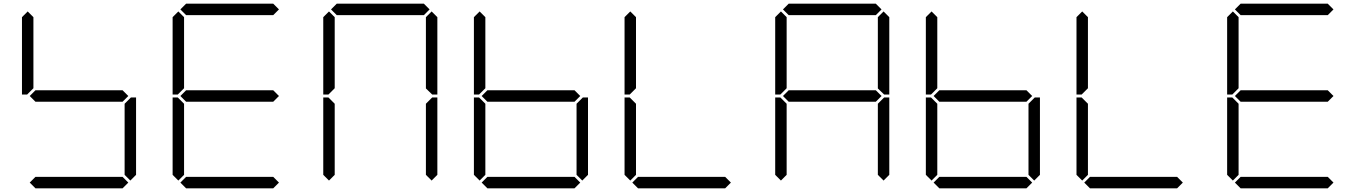

<svg xmlns="http://www.w3.org/2000/svg" viewBox="-20 -1020 7384 1040"><path d="M130 -511 127 -508H99V-927L130 -958L161 -927V-542ZM644 -531 675 -500 644 -469H172L141 -500L172 -531ZM686 -489 689 -492H717V-73L686 -42L655 -73V-458ZM675 -31 644 0H172L141 -31L172 -62H644Z M946 -511 943 -508H915V-927L946 -958L977 -927V-542ZM957 -969 988 -1000H1460L1491 -969L1460 -938H988ZM1460 -531 1491 -500 1460 -469H988L957 -500L988 -531ZM946 -42 915 -73V-492H943L946 -489L977 -458V-73ZM1491 -31 1460 0H988L957 -31L988 -62H1460Z M1762 -511 1759 -508H1731V-927L1762 -958L1793 -927V-542ZM1773 -969 1804 -1000H2276L2307 -969L2276 -938H1804ZM1762 -42 1731 -73V-492H1759L1762 -489L1793 -458V-73ZM2318 -489 2321 -492H2349V-73L2318 -42L2287 -73V-458ZM2318 -958 2349 -927V-508H2321L2318 -511L2287 -541V-927Z M2578 -511 2575 -508H2547V-927L2578 -958L2609 -927V-542ZM3092 -531 3123 -500 3092 -469H2620L2589 -500L2620 -531ZM2578 -42 2547 -73V-492H2575L2578 -489L2609 -458V-73ZM3134 -489 3137 -492H3165V-73L3134 -42L3103 -73V-458ZM3123 -31 3092 0H2620L2589 -31L2620 -62H3092Z M3394 -511 3391 -508H3363V-927L3394 -958L3425 -927V-542ZM3394 -42 3363 -73V-492H3391L3394 -489L3425 -458V-73ZM3939 -31 3908 0H3436L3405 -31L3436 -62H3908Z M4210 -511 4207 -508H4179V-927L4210 -958L4241 -927V-542ZM4221 -969 4252 -1000H4724L4755 -969L4724 -938H4252ZM4724 -531 4755 -500 4724 -469H4252L4221 -500L4252 -531ZM4210 -42 4179 -73V-492H4207L4210 -489L4241 -458V-73ZM4766 -489 4769 -492H4797V-73L4766 -42L4735 -73V-458ZM4766 -958 4797 -927V-508H4769L4766 -511L4735 -541V-927Z M5026 -511 5023 -508H4995V-927L5026 -958L5057 -927V-542ZM5540 -531 5571 -500 5540 -469H5068L5037 -500L5068 -531ZM5026 -42 4995 -73V-492H5023L5026 -489L5057 -458V-73ZM5582 -489 5585 -492H5613V-73L5582 -42L5551 -73V-458ZM5571 -31 5540 0H5068L5037 -31L5068 -62H5540Z M5842 -511 5839 -508H5811V-927L5842 -958L5873 -927V-542ZM5842 -42 5811 -73V-492H5839L5842 -489L5873 -458V-73ZM6387 -31 6356 0H5884L5853 -31L5884 -62H6356Z M6658 -511 6655 -508H6627V-927L6658 -958L6689 -927V-542ZM6669 -969 6700 -1000H7172L7203 -969L7172 -938H6700ZM7172 -531 7203 -500 7172 -469H6700L6669 -500L6700 -531ZM6658 -42 6627 -73V-492H6655L6658 -489L6689 -458V-73ZM7203 -31 7172 0H6700L6669 -31L6700 -62H7172Z"/></svg>

Font: DSEG7 Classic
Style: Light
Weight: 300
Designer: Keshikan(Twitter:@keshinomi_88pro)
Version: Version 0.46